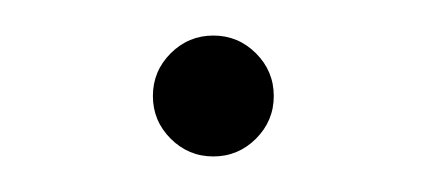

<svg xmlns="http://www.w3.org/2000/svg" viewBox="-20 -344 240 108"><path d="M100 -256Q86 -256 76 -266Q66 -276 66 -290Q66 -304 76 -314Q86 -324 100 -324Q114 -324 124 -314Q134 -304 134 -290Q134 -276 124 -266Q114 -256 100 -256Z"/></svg>

Font: M PLUS 2 Thin
Style: Regular
Weight: 100
Designer: Coji Morishita
Foundry: UNDERFOREST DESIGN
Version: Version 1.001